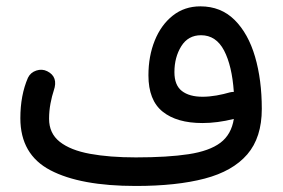

<svg xmlns="http://www.w3.org/2000/svg" viewBox="-20 -558 908 617"><path d="M45.4 -178.2Q45.4 -252 69.8 -308.1Q78.1 -325.2 96.7 -331.3Q115.2 -337.4 131.8 -329.1Q168 -311 152.8 -267.1Q147 -250 142.3 -225.6Q137.7 -201.2 137.7 -176.3Q137.7 -129.4 172.1 -102.3Q206.5 -75.2 269.3 -63.7Q332 -52.2 416.5 -52.2Q519 -52.2 586.2 -62.5Q653.3 -72.8 688.5 -99.4Q723.6 -126 731.4 -175.8Q678.7 -162.6 630.4 -162.6Q548.3 -162.6 502.7 -199.2Q457 -235.8 457 -315.9Q457 -377.4 477.3 -427.7Q497.6 -478 535.2 -507.8Q572.8 -537.6 624 -537.6Q689.9 -537.6 733.9 -493.9Q777.8 -450.2 799.6 -375.7Q821.3 -301.3 821.3 -208Q821.3 -116.2 774.7 -62Q728 -7.8 637.7 15.9Q547.4 39.6 416.5 39.6Q238.3 39.6 141.8 -11Q45.4 -61.5 45.4 -178.2ZM540.5 -326.2Q540.5 -284.2 564.5 -265.6Q588.4 -247.1 630.9 -247.1Q652.3 -247.1 675.8 -251.2Q699.2 -255.4 718.8 -261.2Q725.1 -262.7 731.4 -262.7Q725.6 -346.7 700 -395.8Q674.3 -444.8 626 -444.8Q584.5 -444.8 562.5 -409.4Q540.5 -374 540.5 -326.2Z"/></svg>

Font: Mikhak-DS2-FD Medium
Style: Regular
Weight: 500
Designer: Amin Abedi
Version: Version 3.4